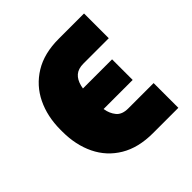

<svg xmlns="http://www.w3.org/2000/svg" viewBox="-153 -668 804 804"><g transform="rotate(-45 249.0 -266.5)"><path d="M307.1 -133.8H457.5V12.7H307.1Q221.2 12.7 162.4 -22.5Q103.5 -57.6 73.5 -119.4Q43.5 -181.2 43.5 -259.8V-271.5Q43.5 -349.6 73.5 -411.6Q103.5 -473.6 162.4 -509.8Q221.2 -545.9 307.1 -545.9H457.5V-399.4H307.1Q276.9 -399.4 259.5 -384.5Q242.2 -369.6 235.1 -341.1Q228 -312.5 228 -271.5V-259.8Q228 -233.9 232.7 -204.3Q237.3 -174.8 254.2 -154.3Q271 -133.8 307.1 -133.8ZM404.8 -327.1V-205.1H186V-327.1Z"/></g></svg>

Font: Inter 20pt Black
Style: Regular
Weight: 900
Version: Version 4.001;git-66647c0bb